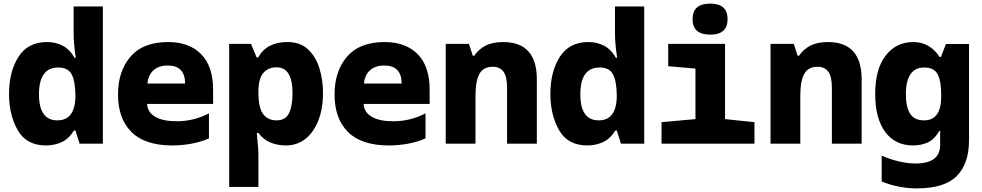

<svg xmlns="http://www.w3.org/2000/svg" viewBox="-20 -796 5440 1064"><path d="M235 10Q282 10 322 -8.5Q362 -27 390 -73H398L421 0H550V-760H388V-611Q388 -554 400 -476H393Q366 -523 327 -543Q288 -563 241 -563Q134 -563 82 -480.5Q30 -398 30 -275Q30 -160 78 -75Q126 10 235 10ZM196 -273Q196 -422 303 -422Q356 -422 376.5 -385Q397 -348 398 -267Q398 -129 298 -129Q196 -129 196 -273Z M935 10Q987 10 1040 0.5Q1093 -9 1138 -29V-168Q1101 -148 1055.5 -136Q1010 -124 958 -124Q884 -124 841 -148.5Q798 -173 795 -220H1161V-298Q1161 -429 1094.5 -496Q1028 -563 912 -563Q773 -563 703.5 -482.5Q634 -402 634 -272Q634 -139 708.5 -64.5Q783 10 935 10ZM797 -333Q801 -379 830 -406Q859 -433 910 -433Q1005 -433 1006 -333Z M1250 240H1412V62Q1412 33 1408 -3.5Q1404 -40 1403 -59H1412Q1440 -22 1479 -6Q1518 10 1564 10Q1658 10 1714 -71Q1770 -152 1770 -282Q1770 -353 1750 -417.5Q1730 -482 1687 -522.5Q1644 -563 1573 -563Q1458 -563 1411 -478H1402L1371 -553H1250ZM1513 -423Q1601 -423 1601 -279Q1601 -208 1581.5 -168.5Q1562 -129 1512 -129Q1465 -129 1438.5 -163.5Q1412 -198 1412 -286Q1412 -360 1439 -391.5Q1466 -423 1513 -423Z M2135 10Q2187 10 2240 0.5Q2293 -9 2338 -29V-168Q2301 -148 2255.5 -136Q2210 -124 2158 -124Q2084 -124 2041 -148.5Q1998 -173 1995 -220H2361V-298Q2361 -429 2294.5 -496Q2228 -563 2112 -563Q1973 -563 1903.5 -482.5Q1834 -402 1834 -272Q1834 -139 1908.5 -64.5Q1983 10 2135 10ZM1997 -333Q2001 -379 2030 -406Q2059 -433 2110 -433Q2205 -433 2206 -333Z M2450 0H2615V-264Q2615 -346 2636.5 -386Q2658 -426 2711 -426Q2750 -426 2770 -399Q2790 -372 2790 -310V0H2955V-356Q2955 -563 2768 -563Q2709 -563 2670.5 -543Q2632 -523 2608 -487H2600L2579 -553H2450Z M3235 10Q3282 10 3322 -8.5Q3362 -27 3390 -73H3398L3421 0H3550V-760H3388V-611Q3388 -554 3400 -476H3393Q3366 -523 3327 -543Q3288 -563 3241 -563Q3134 -563 3082 -480.5Q3030 -398 3030 -275Q3030 -160 3078 -75Q3126 10 3235 10ZM3196 -273Q3196 -422 3303 -422Q3356 -422 3376.5 -385Q3397 -348 3398 -267Q3398 -129 3298 -129Q3196 -129 3196 -273Z M3916 -604Q4012 -604 4012 -690Q4012 -776 3916 -776Q3818 -776 3818 -690Q3818 -604 3916 -604ZM3646 0H4161V-119L3998 -136V-553H3683V-429L3834 -416V-136L3646 -119Z M4250 0H4415V-264Q4415 -346 4436.5 -386Q4458 -426 4511 -426Q4550 -426 4570 -399Q4590 -372 4590 -310V0H4755V-356Q4755 -563 4568 -563Q4509 -563 4470.5 -543Q4432 -523 4408 -487H4400L4379 -553H4250Z M5350 -18V-552H5222L5194 -480H5188Q5132 -563 5041 -563Q4946 -563 4888 -488Q4830 -413 4830 -274Q4830 -141 4885 -65.5Q4940 10 5041 10Q5084 10 5120.5 -6Q5157 -22 5186 -71H5190V7Q5190 110 5054 110Q4969 110 4866 67V210Q4961 248 5060 248Q5215 248 5282.5 179Q5350 110 5350 -18ZM5101 -129Q5046 -129 5023 -167Q5000 -205 5000 -272Q5000 -422 5102 -422Q5156 -422 5176 -384.5Q5196 -347 5196 -266V-263Q5196 -129 5101 -129Z"/></svg>

Font: Noto Sans Mono Extra
Style: Regular
Weight: 800
Designer: Monotype Design Team
Foundry: Monotype Imaging Inc.
Version: Version 1.900